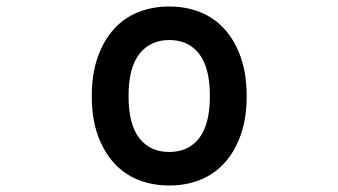

<svg xmlns="http://www.w3.org/2000/svg" viewBox="-20 -513 1040 590"><path d="M625 -218Q625 -305 592 -347.5Q559 -390 500 -390Q442 -390 408.5 -347.5Q375 -305 375 -218Q375 -131 408 -88.5Q441 -46 500 -46Q559 -46 592 -88.5Q625 -131 625 -218ZM738 -218Q738 -150 720 -99Q702 -48 670.5 -13Q639 22 595.5 39.5Q552 57 500 57Q448 57 404.5 39.5Q361 22 329.5 -13Q298 -48 280 -99Q262 -150 262 -218Q262 -285 280 -336.5Q298 -388 329.5 -423Q361 -458 404.5 -475.5Q448 -493 500 -493Q552 -493 595.5 -475.5Q639 -458 670.5 -423Q702 -388 720 -336.5Q738 -285 738 -218Z"/></svg>

Font: NanumGothicCoding
Style: Bold
Weight: 700
Monospace: yes
Designer: Kwon Bruce; Nicolas Noh; Sung-woo Choi; Go-un Cha; Soo-hyun Park;
Foundry: NHN Corporation
Version: Version 2.000;PS 1;hotconv 1.0.49;makeotf.lib2.0.14853